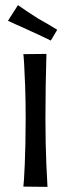

<svg xmlns="http://www.w3.org/2000/svg" viewBox="-20 -728 273 748"><path d="M165 0 71 -1Q72 -7 73.5 -29.5Q75 -52 76.5 -88Q78 -124 79 -169.5Q80 -215 80 -267Q80 -337 78 -392Q76 -447 74 -479.5Q72 -512 71 -517L161 -518Q161 -514 160 -480Q159 -446 158 -390.5Q157 -335 157 -266Q157 -215 158 -170Q159 -125 160.5 -89.5Q162 -54 163.5 -30.5Q165 -7 165 0ZM178 -570Q166 -576 153 -582Q140 -588 126.5 -594.5Q113 -601 99 -607Q85 -614 70 -620.5Q55 -627 40.5 -633.5Q26 -640 11 -647L50 -708Q68 -695 88 -682Q108 -669 128 -656Q148 -645 167.5 -633.5Q187 -622 203 -612Z"/></svg>

Font: Truculenta Medium
Style: Regular
Weight: 500
Version: Version 1.002